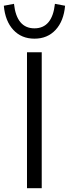

<svg xmlns="http://www.w3.org/2000/svg" viewBox="-59 -983 360 1003"><path d="M82 0V-710H159V0ZM228 -963 281 -953Q274 -873 231.5 -827Q189 -781 121 -781Q53 -781 10.5 -827Q-32 -873 -39 -953L14 -963Q28 -835 121 -835Q214 -835 228 -963Z"/></svg>

Font: LivvicRegular
Style: Regular
Weight: 400
Designer: Jacques Le Bailly, Baron von Fonthausen
Version: Version 1.001; ttfautohint (v1.8.2)